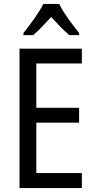

<svg xmlns="http://www.w3.org/2000/svg" viewBox="-20 -963 488 983"><path d="M283 -943H202C181 -900 137 -840 100 -794V-783H150C177 -806 210 -841 242 -876C274 -841 305 -808 335 -783H385V-794C351 -836 304 -898 283 -943ZM399 0V-77H166V-335H385V-411H166V-638H399V-714H80V0Z"/></svg>

Font: Noto Sans Gurmukhi UI Condensed
Style: Regular
Weight: 400
Width: 3
Designer: Jelle Bosma - Monotype Design Team
Foundry: Monotype Imaging Inc.
Version: Version 2.004